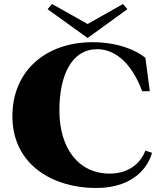

<svg xmlns="http://www.w3.org/2000/svg" viewBox="-20 -926 813 960"><path d="M442 -715C213 -715 42 -575 42 -345C42 -102 245 14 460 14C657 14 724 -101 740 -162L707 -173C680 -102 615 -58 529 -58C370 -58 277 -187 277 -374C277 -553 340 -680 466 -680C550 -680 635 -619 691 -470H729L707 -637C661 -675 569 -715 442 -715ZM218 -880 418 -736 617 -880 595 -906 418 -806 240 -906Z"/></svg>

Font: Sprat Black
Style: Regular
Weight: 900
Designer: Ethan Nakache
Foundry: Collletttivo
Version: Version 2.000;Glyphs 3.2 (3217)